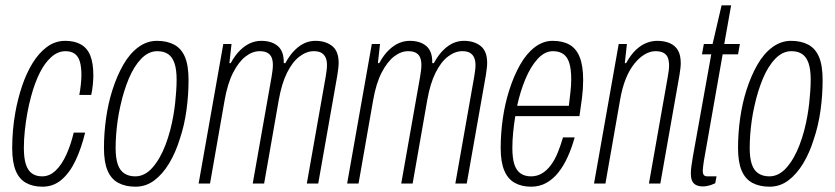

<svg xmlns="http://www.w3.org/2000/svg" viewBox="-20 -692 3149 724"><path d="M140 12Q104 12 78 -2.5Q52 -17 39 -49Q26 -81 26 -134Q26 -168 29 -202Q32 -236 38 -269Q47 -319 63 -367Q79 -415 102.5 -453.5Q126 -492 157 -515Q188 -538 226 -538Q261 -538 285 -524.5Q309 -511 320.5 -482.5Q332 -454 332 -407Q332 -394 330 -372.5Q328 -351 324 -334H279Q282 -348 284.5 -370.5Q287 -393 287 -408Q287 -440 281 -460Q275 -480 261.5 -489.5Q248 -499 227 -499Q198 -499 173 -476.5Q148 -454 129.5 -416.5Q111 -379 98 -331Q89 -299 83 -265.5Q77 -232 73.5 -198.5Q70 -165 70 -134Q70 -96 77.5 -72.5Q85 -49 100.5 -38Q116 -27 139 -27Q167 -27 190 -49Q213 -71 230 -108.5Q247 -146 258 -192H301Q287 -134 265.5 -88Q244 -42 213 -15Q182 12 140 12Z M491 12Q453 12 426 -2.5Q399 -17 385.5 -49Q372 -81 372 -134Q372 -190 380 -246.5Q388 -303 404 -353Q421 -406 445 -448Q469 -490 501.5 -514Q534 -538 572 -538Q610 -538 637 -523.5Q664 -509 677.5 -477Q691 -445 691 -390Q691 -333 683 -275.5Q675 -218 658 -168Q642 -116 617.5 -75.5Q593 -35 561.5 -11.5Q530 12 491 12ZM490 -27Q526 -27 555 -60Q584 -93 604 -145.5Q624 -198 634 -258Q638 -281 640.5 -304Q643 -327 644.5 -349.5Q646 -372 646 -392Q646 -430 638 -453.5Q630 -477 614 -488Q598 -499 573 -499Q540 -499 512.5 -470.5Q485 -442 465.5 -395Q446 -348 434 -293Q428 -267 424 -239.5Q420 -212 418 -185Q416 -158 416 -134Q416 -96 424 -72.5Q432 -49 449 -38Q466 -27 490 -27Z M729 0 822 -526H853L845 -454H850Q867 -485 886.5 -503.5Q906 -522 925.5 -530Q945 -538 965 -538Q1005 -538 1028 -518Q1051 -498 1050 -454H1056Q1073 -485 1092 -503.5Q1111 -522 1130 -530Q1149 -538 1169 -538Q1208 -538 1232.5 -518.5Q1257 -499 1257 -455Q1257 -445 1255.5 -433.5Q1254 -422 1252 -408L1180 0H1137L1208 -402Q1210 -414 1211.5 -425.5Q1213 -437 1213 -447Q1213 -463 1208 -474.5Q1203 -486 1192.5 -492.5Q1182 -499 1163 -499Q1136 -499 1109.5 -479Q1083 -459 1062.5 -418Q1042 -377 1031 -314L976 0H933L1004 -402Q1006 -414 1007.5 -425.5Q1009 -437 1009 -447Q1009 -463 1004.5 -474.5Q1000 -486 989 -492.5Q978 -499 959 -499Q932 -499 906 -479Q880 -459 859 -418Q838 -377 827 -314L772 0Z M1289 0 1382 -526H1413L1405 -454H1410Q1427 -485 1446.5 -503.5Q1466 -522 1485.5 -530Q1505 -538 1525 -538Q1565 -538 1588 -518Q1611 -498 1610 -454H1616Q1633 -485 1652 -503.5Q1671 -522 1690 -530Q1709 -538 1729 -538Q1768 -538 1792.5 -518.5Q1817 -499 1817 -455Q1817 -445 1815.5 -433.5Q1814 -422 1812 -408L1740 0H1697L1768 -402Q1770 -414 1771.5 -425.5Q1773 -437 1773 -447Q1773 -463 1768 -474.5Q1763 -486 1752.5 -492.5Q1742 -499 1723 -499Q1696 -499 1669.5 -479Q1643 -459 1622.5 -418Q1602 -377 1591 -314L1536 0H1493L1564 -402Q1566 -414 1567.5 -425.5Q1569 -437 1569 -447Q1569 -463 1564.5 -474.5Q1560 -486 1549 -492.5Q1538 -499 1519 -499Q1492 -499 1466 -479Q1440 -459 1419 -418Q1398 -377 1387 -314L1332 0Z M1983 12Q1947 12 1921 -2.5Q1895 -17 1881.5 -49Q1868 -81 1868 -134Q1868 -189 1876 -245Q1884 -301 1900 -351Q1917 -405 1941 -447.5Q1965 -490 1996.5 -514Q2028 -538 2064 -538Q2102 -538 2127.5 -523.5Q2153 -509 2166 -476.5Q2179 -444 2179 -390Q2179 -357 2174.5 -322Q2170 -287 2165 -254H1923Q1918 -223 1915 -192.5Q1912 -162 1912 -134Q1912 -96 1919.5 -72.5Q1927 -49 1943 -38Q1959 -27 1982 -27Q2005 -27 2023.5 -38Q2042 -49 2057 -69Q2072 -89 2083 -116Q2094 -143 2103 -174H2147Q2136 -134 2120.5 -100Q2105 -66 2085 -41Q2065 -16 2039.5 -2Q2014 12 1983 12ZM1930 -293H2125Q2128 -319 2131 -344.5Q2134 -370 2134 -393Q2134 -430 2127 -453.5Q2120 -477 2104.5 -488Q2089 -499 2065 -499Q2034 -499 2007.5 -470Q1981 -441 1961.5 -394.5Q1942 -348 1930 -293Z M2220 0 2313 -526H2344L2336 -454H2341Q2358 -485 2377.5 -503.5Q2397 -522 2417.5 -530Q2438 -538 2458 -538Q2485 -538 2505 -529.5Q2525 -521 2536 -503Q2547 -485 2547 -454Q2547 -444 2545.5 -432.5Q2544 -421 2542 -408L2470 0H2427L2498 -402Q2500 -414 2501.5 -424.5Q2503 -435 2503 -445Q2503 -462 2498.5 -474Q2494 -486 2482.5 -492.5Q2471 -499 2452 -499Q2432 -499 2412 -487.5Q2392 -476 2373 -453Q2354 -430 2340 -395.5Q2326 -361 2318 -314L2263 0Z M2631 11Q2614 11 2603.5 5Q2593 -1 2589 -12Q2585 -23 2585 -38Q2585 -52 2587.5 -68Q2590 -84 2593 -103L2662 -487H2627L2634 -526H2667L2701 -672H2737L2711 -526H2770L2763 -487H2705L2634 -84Q2633 -77 2631.5 -65.5Q2630 -54 2630 -49Q2630 -37 2634 -32Q2638 -27 2648 -27H2682L2677 -1Q2671 2 2662.5 5Q2654 8 2645.5 9.5Q2637 11 2631 11Z M2882 12Q2844 12 2817 -2.5Q2790 -17 2776.5 -49Q2763 -81 2763 -134Q2763 -190 2771 -246.5Q2779 -303 2795 -353Q2812 -406 2836 -448Q2860 -490 2892.5 -514Q2925 -538 2963 -538Q3001 -538 3028 -523.5Q3055 -509 3068.5 -477Q3082 -445 3082 -390Q3082 -333 3074 -275.5Q3066 -218 3049 -168Q3033 -116 3008.5 -75.5Q2984 -35 2952.5 -11.5Q2921 12 2882 12ZM2881 -27Q2917 -27 2946 -60Q2975 -93 2995 -145.5Q3015 -198 3025 -258Q3029 -281 3031.5 -304Q3034 -327 3035.5 -349.5Q3037 -372 3037 -392Q3037 -430 3029 -453.5Q3021 -477 3005 -488Q2989 -499 2964 -499Q2931 -499 2903.5 -470.5Q2876 -442 2856.5 -395Q2837 -348 2825 -293Q2819 -267 2815 -239.5Q2811 -212 2809 -185Q2807 -158 2807 -134Q2807 -96 2815 -72.5Q2823 -49 2840 -38Q2857 -27 2881 -27Z"/></svg>

Font: Archivo ExtraCondensed Thin
Style: Italic
Weight: 250
Width: 2
Italic angle: -10°
Designer: Hector Gatti
Foundry: Omnibus-Type
Version: Version 2.001